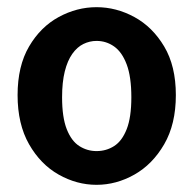

<svg xmlns="http://www.w3.org/2000/svg" viewBox="-20 -511 539 535"><path d="M249 4Q194 4 143.5 -24.5Q93 -53 61 -109Q29 -165 29 -246Q29 -327 61 -381.5Q93 -436 143.5 -463.5Q194 -491 249 -491Q304 -491 354.5 -463.5Q405 -436 437.5 -381.5Q470 -327 470 -246Q470 -165 437.5 -109Q405 -53 354.5 -24.5Q304 4 249 4ZM249 -90Q276 -90 298 -104Q320 -118 333 -151Q346 -184 346 -240Q346 -297 333 -331.5Q320 -366 298 -381.5Q276 -397 249 -397Q230 -397 212.5 -388.5Q195 -380 181.5 -361Q168 -342 160.5 -312Q153 -282 153 -240Q153 -184 166 -151Q179 -118 201 -104Q223 -90 249 -90Z"/></svg>

Font: Kreon Light
Style: Bold
Weight: 700
Version: Version 2.002